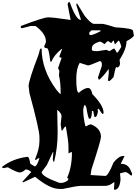

<svg xmlns="http://www.w3.org/2000/svg" viewBox="-257 -1675 1253 1731"><path d="M364.3 -1655.3H372.1Q427.7 -1495.1 473.6 -1495.1L430.7 -1631.8L434.6 -1643.6H438.5L504.9 -1534.2Q563.5 -1460 590.8 -1460H665Q683.6 -1460 782.2 -1428.7Q942.4 -1419.9 942.4 -1397.5L950.2 -1354.5Q945.3 -1336.9 883.8 -1303.7Q883.8 -1235.4 821.3 -1135.7V-1131.8L825.2 -1104.5Q825.2 -1076.2 801.8 -1065.4L797.9 -1069.3H790Q784.2 -1069.3 766.6 -979.5Q738.3 -947.3 727.5 -944.3H723.6L719.7 -948.2H715.8L723.6 -1014.6V-1049.8H719.7Q675.8 -988.3 637.7 -956.1Q630.9 -956.1 626 -975.6L661.1 -1081.1V-1096.7Q661.1 -1124 641.6 -1124Q552.7 -1085 536.1 -1085L461.9 -1108.4Q430.7 -1058.6 430.7 -963.9Q430.7 -838.9 454.1 -838.9Q502.9 -881.8 536.1 -881.8Q565.4 -881.8 575.2 -827.1Q676.8 -723.6 676.8 -659.2L672.9 -647.5H668.9Q660.2 -649.4 633.8 -694.3H629.9L626 -690.4H622.1L626 -670.9Q618.2 -620.1 602.5 -620.1H594.7L583 -674.8H571.3V-659.2Q568.4 -604.5 551.8 -604.5H547.9Q538.1 -604.5 520.5 -710L516.6 -713.9Q516.6 -725.6 508.8 -725.6H501L493.2 -686.5Q493.2 -616.2 512.7 -538.1H524.4Q545.9 -553.7 563.5 -553.7Q653.3 -517.6 653.3 -440.4Q653.3 -410.2 567.4 -147.5L559.6 -96.7H563.5L692.4 -88.9Q717.8 -88.9 766.6 -210Q814.5 -268.6 852.5 -268.6H864.3V-264.6L833 -202.1V-198.2Q895.5 -198.2 918.9 -143.6L934.6 -108.4L930.7 -92.8H922.9Q888.7 -124 872.1 -124L825.2 -112.3L829.1 -65.4V-49.8Q819.3 36.1 774.4 36.1L770.5 32.2V28.3L774.4 -30.3H766.6Q729.5 1 688.5 1H469.7Q434.6 1 309.6 28.3H278.3Q191.4 28.3 59.6 -81.1L-49.8 -30.3L-53.7 -34.2V-38.1L24.4 -124Q1 -147.5 -26.4 -147.5Q-50.8 -123 -77.1 -120.1Q-105.5 -120.1 -186.5 -167L-225.6 -159.2L-237.3 -163.1V-170.9Q-145.5 -243.2 -14.6 -260.7H-6.8Q5.9 -260.7 16.6 -198.2L55.7 -174.8Q76.2 -174.8 98.6 -249H94.7Q85 -249 67.4 -233.4H59.6V-241.2Q98.6 -333 98.6 -401.4V-440.4Q98.6 -504.9 8.8 -835L1 -897.5Q1 -950.2 90.8 -1182.6Q102.5 -1237.3 110.4 -1237.3H118.2Q118.2 -1045.9 251 -866.2Q282.2 -827.1 290 -827.1V-831.1Q290 -936.5 274.4 -995.1L278.3 -1034.2L266.6 -1061.5L297.9 -1151.4V-1155.3Q278.3 -1155.3 278.3 -1167L301.8 -1229.5V-1233.4H297.9Q226.6 -1174.8 208 -1120.1H196.3Q183.6 -1241.2 165 -1241.2Q141.6 -1241.2 141.6 -1256.8L157.2 -1295.9V-1299.8Q157.2 -1372.1 63.5 -1440.4H16.6L-57.6 -1420.9L-69.3 -1424.8V-1440.4Q135.7 -1518.6 176.8 -1518.6Q221.7 -1518.6 379.9 -1495.1L352.5 -1635.7Q357.4 -1655.3 364.3 -1655.3ZM547.9 -1381.8V-1366.2L555.7 -1358.4Q583 -1358.4 649.4 -1393.6V-1401.4H567.4ZM743.2 -1288.1 719.7 -1303.7H711.9L684.6 -1276.4Q657.2 -1299.8 641.6 -1299.8Q571.3 -1279.3 571.3 -1241.2V-1225.6Q571.3 -1213.9 614.3 -1213.9H622.1L700.2 -1225.6L731.4 -1213.9Q761.7 -1237.3 774.4 -1237.3L797.9 -1198.2Q805.7 -1199.2 836.9 -1252.9Q822.3 -1307.6 813.5 -1307.6H809.6L782.2 -1276.4Q773.4 -1276.4 770.5 -1307.6H762.7L751 -1292L747.1 -1288.1ZM258.8 -682.6 262.7 -479.5Q262.7 -343.8 231.4 -217.8H223.6L219.7 -237.3V-245.1L223.6 -303.7H219.7L165 -186.5L118.2 -124Q118.2 -84 278.3 -26.4H305.7Q360.4 -40 360.4 -65.4H356.4L348.6 -73.2Q391.6 -168.9 391.6 -299.8L387.7 -303.7H383.8L360.4 -292V-350.6Q360.4 -402.3 336.9 -534.2H333Q322.3 -529.3 305.7 -499H297.9L290 -553.7L297.9 -627.9Q297.9 -652.3 262.7 -682.6Z"/></svg>

Font: EG Dragon Caps 
Style: Regular
Weight: 400
Designer: Bill Roach / W.K. Roach
Version: Version 1.00 April 18, 2012, initial release